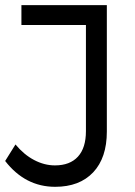

<svg xmlns="http://www.w3.org/2000/svg" viewBox="-20 -720 523 744"><path d="M0 -96.2 40 -160.2Q72.8 -120.6 112.3 -99.9Q151.9 -79.1 192.9 -79.1Q251 -79.1 282 -113Q313 -147 313 -211.9V-623H63V-700.2H394V-210Q394 -108.4 341.1 -52.2Q288.1 3.9 193.8 3.9Q77.6 3.9 0 -96.2Z"/></svg>

Font: Montserrat Light
Style: Regular
Weight: 300
Designer: Julieta Ulanovsky
Foundry: Julieta Ulanovsky
Version: Version 1.000;PS 002.000;hotconv 1.0.70;makeotf.lib2.5.58329